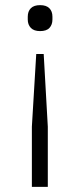

<svg xmlns="http://www.w3.org/2000/svg" viewBox="-20 -541 312 747"><path d="M166 186H104V-48L121 -331H150L166 -48ZM136 -420Q112 -420 100 -432.5Q88 -445 88 -465V-476Q88 -497 100 -509Q112 -521 136 -521Q160 -521 172 -509Q184 -497 184 -476V-465Q184 -445 172.5 -432.5Q161 -420 136 -420Z"/></svg>

Font: IBM Plex Sans Light
Style: Regular
Weight: 300
Designer: Mike Abbink, Paul van der Laan, Pieter van Rosmalen
Foundry: Bold Monday
Version: Version 3.201